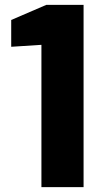

<svg xmlns="http://www.w3.org/2000/svg" viewBox="-20 -768 416 788"><path d="M150 -584 26 -576V-686L170 -748H323V0H150Z"/></svg>

Font: Exo ExtraBold
Style: Regular
Weight: 800
Designer: Natanael Gama
Foundry: Natanael Gama
Version: Version 1.500